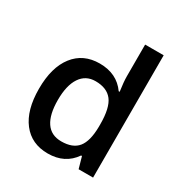

<svg xmlns="http://www.w3.org/2000/svg" viewBox="-178 -891 979 1033"><g transform="rotate(30 311.5 -375.0)"><path d="M264.2 9.8Q163.1 9.8 106.4 -63.5Q49.8 -136.7 49.8 -269Q49.8 -401.9 107.2 -475.8Q164.6 -549.8 266.1 -549.8Q372.6 -549.8 428.2 -471.2H434.1Q425.8 -529.3 425.8 -563V-759.8H541V0H451.2L431.2 -70.8H425.8Q370.6 9.8 264.2 9.8ZM294.9 -83Q365.7 -83 397.9 -122.8Q430.2 -162.6 431.2 -252V-268.1Q431.2 -370.1 397.9 -413.1Q364.7 -456.1 293.9 -456.1Q233.4 -456.1 200.7 -407Q168 -357.9 168 -267.1Q168 -177.2 199.7 -130.1Q231.4 -83 294.9 -83Z"/></g></svg>

Font: f41947593470240   
Style: Regular
Weight: 600
Foundry: Ascender Corporation
Version: Version 1.10